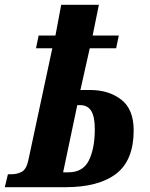

<svg xmlns="http://www.w3.org/2000/svg" viewBox="-40 -780 625 800"><path d="M-20 0 -7 -54H3Q29 -53 49.5 -63.5Q70 -74 78 -112L178 -579H110L121 -632H191L215 -760H372L346 -632H455L444 -579H334L295 -405H336Q413 -405 465 -365Q517 -325 517 -237Q517 -112 444 -56Q371 0 232 0ZM245 -62Q306 -62 330.5 -112Q355 -162 355 -242Q355 -294 340 -318Q325 -342 294 -342H282L223 -62Z"/></svg>

Font: Noto Serif ExtraCondensed ExtraBold
Style: Italic
Weight: 800
Width: 2
Italic angle: -12°
Designer: Monotype Design Team
Foundry: Monotype Imaging Inc.
Version: Version 2.013